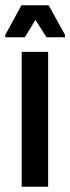

<svg xmlns="http://www.w3.org/2000/svg" viewBox="-50 -706 266 726"><path d="M32 0V-510H132V0ZM-30 -565V-574L31 -686H134L196 -574V-565H126L84 -631L44 -565Z"/></svg>

Font: Saira Ultra Condensed
Style: Bold
Weight: 700
Width: 1
Designer: Hector Gatti with collaboration of the Omnibus-Type team
Foundry: Omnibus-Type
Version: Version 1.001; ttfautohint (v1.8)